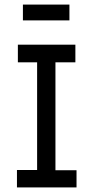

<svg xmlns="http://www.w3.org/2000/svg" viewBox="-20 -818 415 838"><path d="M54 0V-76H142V-546H58V-623H309V-546H222V-75H314V0ZM80 -729V-798H283V-729Z"/></svg>

Font: Inconsolata Condensed SemiBold
Style: Regular
Weight: 600
Width: 3
Monospace: yes
Designer: Raph Levien, Cyreal, Brenton Simpson
Foundry: Raph Levien, Cyreal, Google
Version: Version 3.100; ttfautohint (v1.8.4.7-5d5b)